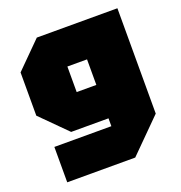

<svg xmlns="http://www.w3.org/2000/svg" viewBox="-127 -669 864 918"><g transform="rotate(-20 305.0 -210.0)"><path d="M60 140V-40H350V-80H160L30 -210V-430L160 -560H570V-24L406 140ZM250 -380V-250H350V-380Z"/></g></svg>

Font: Tektur Black
Style: Regular
Weight: 900
Designer: Adam Jagosz
Foundry: Adam Jagosz
Version: Version 1.005;gftools[0.9.30]